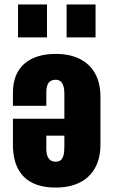

<svg xmlns="http://www.w3.org/2000/svg" viewBox="-20 -830 510 862"><path d="M230 12Q166 12 123.5 -10Q81 -32 59.5 -75Q38 -118 38 -181V-297H269V-409Q269 -430 264.5 -444Q260 -458 251.5 -465Q243 -472 230 -472Q218 -472 208.5 -467Q199 -462 193.5 -449.5Q188 -437 188 -416V-355H38V-412Q38 -499 89 -543.5Q140 -588 230 -588Q293 -588 338 -565.5Q383 -543 407 -500Q431 -457 431 -395V-182Q431 -120 407 -76.5Q383 -33 338 -10.5Q293 12 230 12ZM230 -104Q243 -104 251.5 -110Q260 -116 264.5 -131Q269 -146 269 -172V-221H188V-164Q188 -141 193.5 -128Q199 -115 208.5 -109.5Q218 -104 230 -104ZM279 -662V-810H409V-662ZM61 -662V-810H191V-662Z"/></svg>

Font: Oswald
Style: Bold
Weight: 700
Designer: Vernon Adams
Foundry: Vernon Adams
Version: Version 4.103;gftools[0.9.33.dev8+g029e19f]